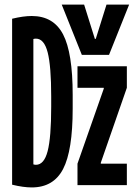

<svg xmlns="http://www.w3.org/2000/svg" viewBox="-20 -810 590 840"><path d="M119 10Q82 10 33 -2V-728Q82 -740 119 -740Q214 -740 256 -659.5Q298 -579 298 -395V-335Q298 -151 256 -70.5Q214 10 119 10ZM108 -103Q115 -96 122 -92.5Q129 -89 137 -89Q173 -89 188.5 -149Q204 -209 204 -343V-388Q204 -521 188.5 -581Q173 -641 137 -641Q129 -641 122 -638Q115 -635 108 -628L126 -665V-65ZM319 0V-94L434 -422V-426H319V-520H535V-426L421 -98V-94H535V0ZM338 -570 250 -790H348L395 -640H399L446 -790H545L457 -570Z"/></svg>

Font: M PLUS Code Latin SemiExpanded Medium
Style: Regular
Weight: 500
Width: 6
Designer: Coji Morishita
Foundry: UNDERFOREST DESIGN
Version: Version 1.002; ttfautohint (v1.8.3)